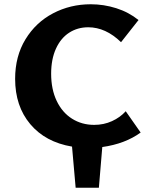

<svg xmlns="http://www.w3.org/2000/svg" viewBox="-20 -686 706 901"><path d="M460 4 444 195H335L318 2Q193 -19 122 -103.5Q51 -188 51 -316Q51 -422 99.5 -501.5Q148 -581 229 -623.5Q310 -666 406 -666Q467 -666 525.5 -647.5Q584 -629 630 -592L548 -488Q476 -558 394 -558Q344 -558 304.5 -532.5Q265 -507 242.5 -457.5Q220 -408 220 -340Q220 -267 246 -212.5Q272 -158 318 -129Q364 -100 422 -100Q467 -100 505.5 -117.5Q544 -135 570 -164L640 -64Q567 -11 460 4Z"/></svg>

Font: Ysabeau Ultrabold
Style: Regular
Weight: 800
Designer: Christian Thalmann (Catharsis Fonts)
Version: Version 0.003